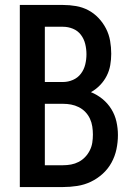

<svg xmlns="http://www.w3.org/2000/svg" viewBox="-20 -755 540 775"><path d="M60 0V-735H234Q261 -735 287 -730.5Q313 -726 336 -714Q359 -702 377.5 -682.5Q396 -663 408 -639.5Q420 -616 424.5 -590Q429 -564 429 -538Q429 -515 425 -492Q421 -469 410.5 -448.5Q400 -428 383.5 -411Q367 -394 347 -383Q372 -373 393.5 -355.5Q415 -338 429.5 -314.5Q444 -291 450 -264Q456 -237 456 -210Q456 -181 450 -152.5Q444 -124 430 -98.5Q416 -73 394.5 -53.5Q373 -34 347 -21.5Q321 -9 292 -4.5Q263 0 234 0ZM161 -424H234Q255 -424 274.5 -432.5Q294 -441 306.5 -457.5Q319 -474 324 -494.5Q329 -515 329 -536Q329 -557 324 -577.5Q319 -598 306.5 -614.5Q294 -631 274.5 -639Q255 -647 234 -647H161ZM161 -88H234Q251 -88 267 -91Q283 -94 297.5 -101.5Q312 -109 323.5 -121Q335 -133 342.5 -148Q350 -163 352.5 -179Q355 -195 355 -212Q355 -228 352.5 -244.5Q350 -261 343 -276Q336 -291 324.5 -303Q313 -315 298 -322.5Q283 -330 267 -333Q251 -336 234 -336H161Z"/></svg>

Font: Iosevka Term Semibold
Style: Regular
Weight: 600
Monospace: yes
Designer: Belleve Invis
Foundry: Belleve Invis
Version: Version 31.4.0